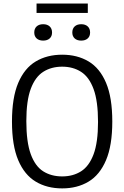

<svg xmlns="http://www.w3.org/2000/svg" viewBox="-20 -1060 706 1090"><path d="M333 9.5Q247 9.5 183 -28.8Q119 -67 83.5 -150.5Q48 -234 48 -370Q48 -506 83.5 -589.5Q119 -673 183 -711.2Q247 -749.5 333 -749.5Q419 -749.5 483 -711.2Q547 -673 582.2 -589.5Q617.5 -506 617.5 -370Q617.5 -234.5 582 -150.8Q546.5 -67 482.5 -28.8Q418.5 9.5 333 9.5ZM333 -58.5Q394.5 -58.5 440.2 -87.5Q486 -116.5 511.2 -184Q536.5 -251.5 536.5 -367.5Q536.5 -486 511.2 -554.5Q486 -623 440.2 -652.2Q394.5 -681.5 333 -681.5Q271.5 -681.5 225.8 -652.5Q180 -623.5 154.8 -556Q129.5 -488.5 129.5 -372.5Q129.5 -254 154.5 -185.2Q179.5 -116.5 225.2 -87.5Q271 -58.5 333 -58.5ZM441 -829.5Q417.5 -829.5 404 -841.8Q390.5 -854 390.5 -875.5Q390.5 -897.5 404 -910Q417.5 -922.5 441 -922.5Q464.5 -922.5 478 -910Q491.5 -897.5 491.5 -875.5Q491.5 -854 478 -841.8Q464.5 -829.5 441 -829.5ZM225 -829.5Q201.5 -829.5 188 -841.8Q174.5 -854 174.5 -875.5Q174.5 -897.5 188 -910Q201.5 -922.5 225 -922.5Q248.5 -922.5 262 -910Q275.5 -897.5 275.5 -875.5Q275.5 -854 262 -841.8Q248.5 -829.5 225 -829.5ZM187.5 -986.5V-1040H478.5V-986.5Z"/></svg>

Font: Encode Sans SmCnd
Style: Regular
Weight: 400
Width: 4
Designer: Multiple Designers
Foundry: Impallari Type
Version: Version 3.002; ttfautohint (v1.8.3) -l 8 -r 50 -G 200 -x 14 